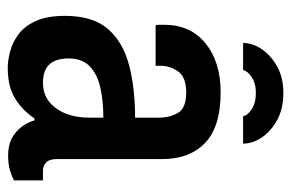

<svg xmlns="http://www.w3.org/2000/svg" viewBox="-148 -592 752 496"><g transform="rotate(90 228.0 -344.0)"><path d="M155 12Q137 12 113.5 6Q90 0 69 -15.5Q48 -31 34.5 -60Q21 -89 21 -136Q21 -208 55 -247Q89 -286 148.5 -301.5Q208 -317 284 -317V-377Q284 -407 271.5 -428Q259 -449 219 -449Q179 -449 164.5 -428Q150 -407 150 -384V-370H45Q44 -375 44 -380Q44 -385 44 -392Q44 -460 92 -499Q140 -538 219 -538Q307 -538 349 -498Q391 -458 391 -386V-114Q391 -95 400 -87Q409 -79 419 -79H446V-4Q437 1 421 6Q405 11 381 11Q346 11 323 -8Q300 -27 291 -57H286Q265 -26 234.5 -7Q204 12 155 12ZM194 -79Q222 -79 242 -94.5Q262 -110 273 -137Q284 -164 284 -199V-235Q242 -235 207.5 -227.5Q173 -220 152 -200.5Q131 -181 131 -145Q131 -112 146.5 -95.5Q162 -79 194 -79ZM91 -596Q91 -620 106.5 -643.5Q122 -667 151 -683.5Q180 -700 220 -700Q261 -700 290 -684Q319 -668 335 -644.5Q351 -621 351 -596H280Q279 -607 262.5 -618Q246 -629 220 -629Q195 -629 179 -618Q163 -607 161 -596Z"/></g></svg>

Font: Archivo Narrow SemiBold
Style: Regular
Weight: 600
Designer: Hector Gatti
Foundry: Omnibus-Type
Version: Version 3.002